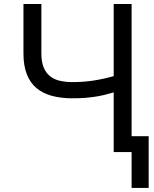

<svg xmlns="http://www.w3.org/2000/svg" viewBox="-20 -747 754 943"><path d="M183.2 -727.3V-484.4Q183.2 -443.9 194.1 -416.9Q204.9 -389.9 224.8 -373.6Q244.7 -357.2 273.1 -350.5Q301.5 -343.8 336.6 -343.8Q392 -343.8 441.8 -351.7Q491.5 -359.7 538.4 -373.2V-727.3H626.4V-78.1H710.2V176.1H626.4V0H538.4V-293.3Q516 -286.6 494.1 -281.2Q472.3 -275.9 448.3 -272.2Q424.4 -268.5 397 -266.3Q369.7 -264.2 336.6 -264.2Q280.2 -264.2 235.4 -276.1Q190.7 -288 159.4 -314.1Q128.2 -340.2 111.7 -382.3Q95.2 -424.4 95.2 -484.4V-727.3Z"/></svg>

Font: Interop
Style: Regular
Weight: 400
Designer: Rasmus Andersson, Google, Jang Haemin
Foundry: jhaemin
Version: Version 1.008